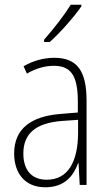

<svg xmlns="http://www.w3.org/2000/svg" viewBox="-20 -784 460 814"><path d="M325 -757V-764H280C250 -716 210 -665 167 -616V-606H191C234 -644 293 -711 325 -757ZM210 -539C165 -539 119 -526 80 -503L94 -472C136 -496 174 -505 208 -505C279 -505 310 -466 310 -353V-307L237 -301C111 -291 40 -238 40 -133C40 -54 82 10 172 10C254 10 291 -38 311 -92H313L318 0H347V-357C347 -486 305 -539 210 -539ZM240 -271 311 -276V-218C310 -101 270 -22 178 -22C115 -22 79 -62 79 -133C79 -219 133 -262 240 -271Z"/></svg>

Font: Noto Sans Tamil Condensed ExtraLight
Style: Regular
Weight: 200
Width: 3
Designer: Jelle Bosma - Monotype Design Team
Foundry: Monotype Imaging Inc.
Version: Version 2.004